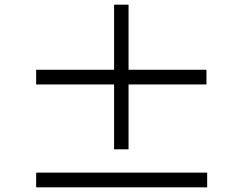

<svg xmlns="http://www.w3.org/2000/svg" viewBox="-20 -823 1040 823"><path d="M865 -461H531V-183H469V-461H135V-524H469V-803H531V-524H865ZM868 -83V-20H135V-83Z"/></svg>

Font: Source Han Sans SC Normal
Style: Regular
Weight: 350
Designer: Ryoko NISHIZUKA 西塚涼子 (kana, bopomofo & ideographs); Paul D. Hunt (Latin, Greek & Cyrillic); Sandoll Communications 산돌커뮤니
Foundry: Adobe
Version: Version 2.004;hotconv 1.0.118;makeotfexe 2.5.65603